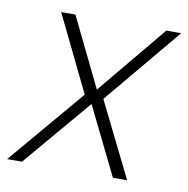

<svg xmlns="http://www.w3.org/2000/svg" viewBox="-89 -563 612 624"><g transform="rotate(10 217.0 -250.5)"><path d="M-26 0 186 -250 64 -501H111L222 -273L411 -501H460L248 -247L370 0H323L213 -224L23 0Z"/></g></svg>

Font: DM Sans 18pt ExtraLight
Style: Italic
Weight: 250
Italic angle: -10°
Designer: Colophon Foundry, Jonny Pinhorn
Foundry: Colophon Foundry
Version: Version 4.004;gftools[0.9.30]